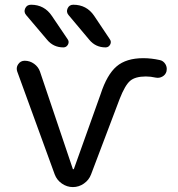

<svg xmlns="http://www.w3.org/2000/svg" viewBox="-20 -800 741 800"><path d="M419.9 -602.5Q377.9 -602.5 351.6 -634.8L265.6 -737.3Q254.9 -750 261.7 -765.1Q268.6 -780.3 285.2 -780.3Q340.8 -780.3 372.1 -734.4L437.5 -636.7Q445.3 -626 439 -614.3Q432.6 -602.5 419.9 -602.5ZM244.1 -602.5Q202.1 -602.5 175.8 -634.8L88.9 -737.3Q78.1 -750 85 -765.1Q91.8 -780.3 109.4 -780.3Q165 -780.3 196.3 -733.4L261.7 -636.7Q269.5 -626 263.2 -614.3Q256.8 -602.5 244.1 -602.5ZM283.2 -96.7Q283.2 -94.7 285.2 -94.7Q287.1 -94.7 288.1 -96.7L399.4 -408.2Q425.8 -489.3 465.8 -523.4Q505.9 -557.6 577.1 -557.6Q610.4 -557.6 645.5 -549.8Q660.2 -546.9 668.9 -533.2Q674.8 -523.4 674.8 -512.7Q674.8 -507.8 673.8 -502.9Q669.9 -488.3 656.7 -481Q643.6 -473.6 628.9 -476.6Q607.4 -481.4 587.9 -481.4Q543.9 -481.4 522.5 -463.4Q501 -445.3 478.5 -387.7L359.4 -73.2Q350.6 -49.8 329.6 -35.2Q308.6 -20.5 283.7 -20.5Q258.8 -20.5 237.8 -35.2Q216.8 -49.8 208 -73.2L51.8 -502Q49.8 -507.8 49.8 -513.7Q49.8 -523.4 55.7 -532.2Q65.4 -546.9 83 -546.9Q104.5 -546.9 122.1 -534.2Q139.6 -521.5 146.5 -502Z"/></svg>

Font: Gen Jyuu Gothic Regular
Style: Regular
Weight: 400
Designer: [Source Han Sans]
Ryoko NISHIZUKA  (kana & ideographs); Paul D. Hunt (Latin, Greek & Cyrillic); Wenlong ZHANG  (bopomofo
Version: Version 1.002.20150607